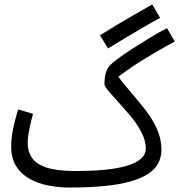

<svg xmlns="http://www.w3.org/2000/svg" viewBox="-20 -819 803 860"><path d="M290 21 316 -53Q390 -53 448.5 -58.5Q507 -64 548.5 -76.5Q590 -89 611.5 -108Q633 -127 633 -154Q633 -191 611.5 -230.5Q590 -270 559 -306Q529 -341 507.5 -364.5Q486 -388 473 -403Q460 -418 454 -427Q448 -436 448 -442Q448 -458 450 -473.5Q452 -489 457.5 -502.5Q463 -516 471 -525Q481 -536 508.5 -556.5Q536 -577 574 -601.5Q612 -626 652.5 -650.5Q693 -675 728 -693L763 -633Q718 -609 679.5 -586.5Q641 -564 607.5 -543Q574 -522 545.5 -501.5Q517 -481 491 -460L499 -489Q529 -449 564 -408.5Q599 -368 631 -327Q663 -286 683 -241.5Q703 -197 703 -149Q703 -114 688 -86.5Q673 -59 641.5 -39Q610 -19 561.5 -5.5Q513 8 445.5 14.5Q378 21 290 21ZM290 21Q243 21 196.5 12Q150 3 112.5 -18Q75 -39 52.5 -74.5Q30 -110 30 -164Q30 -191 34.5 -219.5Q39 -248 46.5 -276Q54 -304 61 -329L128 -309Q124 -296 118.5 -273Q113 -250 108.5 -225Q104 -200 104 -179Q104 -141 123 -112.5Q142 -84 188.5 -68.5Q235 -53 316 -53L336 -11ZM464 -602 428 -661Q468 -686 504.5 -708Q541 -730 579.5 -752Q618 -774 662 -799L697 -739Q653 -715 614.5 -692.5Q576 -670 539 -647.5Q502 -625 464 -602Z"/></svg>

Font: Noto Sans Arabic ExtraCondensed
Style: Regular
Weight: 400
Width: 2
Designer: Monotype Design Team, Nadine Chahine, Nizar Qandah and Khaled Hosny
Foundry: Monotype Imaging Inc.
Version: Version 2.012